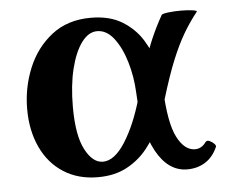

<svg xmlns="http://www.w3.org/2000/svg" viewBox="-40 -469 619 525"><g transform="rotate(-5 270.0 -207.0)"><path d="M209 11Q155 11 115 -14.5Q75 -40 53.5 -86Q32 -132 32 -191Q32 -250 54 -303.5Q76 -357 119.5 -391Q163 -425 227 -425Q278 -425 312.5 -404Q347 -383 367.5 -350Q388 -317 397 -280Q406 -243 407 -212Q411 -120 431 -81Q451 -42 480 -42Q498 -42 510 -59Q514 -64 521 -61Q528 -58 533.5 -52.5Q539 -47 537 -43Q525 -16 503.5 -2.5Q482 11 454 11Q402 11 369.5 -48Q337 -107 333 -210Q331 -254 319 -294.5Q307 -335 287 -361Q267 -387 241 -387Q217 -387 198 -361Q179 -335 168 -290Q157 -245 157 -186Q157 -108 177.5 -69Q198 -30 226 -30Q258 -30 287.5 -76.5Q317 -123 337 -193Q353 -245 364.5 -283Q376 -321 389.5 -352.5Q403 -384 421 -416Q423 -419 439 -421Q455 -423 474 -423Q493 -423 506.5 -421Q520 -419 517 -416Q497 -391 479.5 -361.5Q462 -332 445 -290.5Q428 -249 409 -186Q399 -152 383.5 -117.5Q368 -83 345 -54Q322 -25 288.5 -7Q255 11 209 11Z"/></g></svg>

Font: Junicode VF
Style: Regular
Weight: 400
Designer: Peter S. Baker
Version: Version 2.213